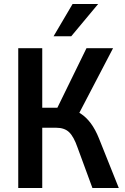

<svg xmlns="http://www.w3.org/2000/svg" viewBox="-20 -948 630 968"><path d="M72 0V-705H193V-405H279L260 -386L416 -705H550L372 -364L322 -400Q358 -394 386.5 -375.5Q415 -357 438 -326Q461 -295 479 -250L579 0H446L371 -204Q352 -259 328.5 -281.5Q305 -304 263 -304H193V0ZM250 -765 346 -928H475L339 -765Z"/></svg>

Font: Nunito Sans 10pt Condensed
Style: Bold
Weight: 700
Width: 3
Designer: Vernon Adams
Foundry: Vernon Adams
Version: Version 3.101;gftools[0.9.27]